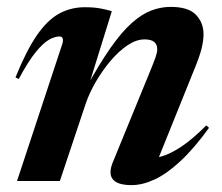

<svg xmlns="http://www.w3.org/2000/svg" viewBox="-20 -526 644 558"><path d="M34.5 -296.5 25 -301Q56.5 -379 87.2 -423.5Q118 -468 152 -486.5Q186 -505 226.5 -505Q242.5 -505 255 -503.8Q267.5 -502.5 279.2 -500Q291 -497.5 305 -493.5L235 -268L229.5 -269Q269 -341 301.5 -387.2Q334 -433.5 363 -459.2Q392 -485 419.8 -495.5Q447.5 -506 476 -506Q527.5 -506 549.5 -483Q571.5 -460 571.5 -426.5Q571.5 -408.5 566 -385.5Q560.5 -362.5 542.5 -319L431 -42.5L403.5 -66.5Q423 -64.5 448 -71Q473 -77.5 505.5 -98.8Q538 -120 579.5 -161.5L587.5 -154.5Q544 -94.5 504.5 -57.8Q465 -21 429.5 -4.5Q394 12 362.5 12Q322 12 308.2 -4.5Q294.5 -21 307.5 -53.5L413 -311Q427 -345 432 -359.5Q437 -374 437 -382.5Q437 -397 428 -404.2Q419 -411.5 400 -411.5Q376.5 -411.5 351.2 -394.8Q326 -378 302.2 -350.2Q278.5 -322.5 259.5 -290Q240.5 -257.5 229.5 -226L154 0H29.5L161.5 -399.5Q164 -408.5 162.2 -414.2Q160.5 -420 152.5 -420Q139.5 -420 122.8 -410.8Q106 -401.5 84.2 -375Q62.5 -348.5 34.5 -296.5Z"/></svg>

Font: Newsreader 60pt SemiBold
Style: Italic
Weight: 600
Italic angle: -17°
Designer: Hugues Gentile
Foundry: Production Type
Version: Version 1.003